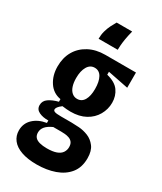

<svg xmlns="http://www.w3.org/2000/svg" viewBox="-214 -783 858 1017"><g transform="rotate(30 214.5 -274.5)"><path d="M192 157Q137 157 98.5 143.5Q60 130 40.5 105Q21 80 21 47Q21 4 51 -24.5Q81 -53 130 -61V-76Q97 -75 73 -86.5Q49 -98 49 -124Q49 -150 71.5 -165.5Q94 -181 129 -190V-206Q82 -214 55.5 -254Q29 -294 29 -349Q29 -402 52 -442Q75 -482 118 -505Q161 -528 218 -528H405V-435L279 -460V-442Q332 -429 354 -398Q376 -367 376 -326Q376 -286 356 -251Q336 -216 298.5 -195.5Q261 -175 208 -175Q199 -175 184.5 -176Q170 -177 157 -179Q141 -167 135 -158.5Q129 -150 129 -144Q129 -137 135 -133.5Q141 -130 152.5 -129Q164 -128 178 -128H243Q260 -128 288 -126Q316 -124 343.5 -113Q371 -102 390.5 -76.5Q410 -51 410 -6Q410 50 381 86Q352 122 302.5 139.5Q253 157 192 157ZM196 56Q232 56 254 48Q276 40 286 25Q296 10 296 -8Q296 -27 288 -37.5Q280 -48 267 -52.5Q254 -57 241 -58Q228 -59 219 -59H170Q141 -46 127.5 -30Q114 -14 114 6Q114 24 123.5 35Q133 46 152 51Q171 56 196 56ZM204 -251Q232 -251 246.5 -276Q261 -301 261 -344Q261 -389 246.5 -415Q232 -441 204 -441Q176 -441 160.5 -414.5Q145 -388 145 -345Q145 -316 152 -295Q159 -274 172.5 -262.5Q186 -251 204 -251ZM279 -706Q271 -675 267 -650.5Q263 -626 262 -609.5Q261 -593 261 -584H144Q144 -609 150 -631Q156 -653 165.5 -672Q175 -691 184 -706Z"/></g></svg>

Font: Bricolage Grotesque 36pt Condensed SemiBold
Style: Regular
Weight: 600
Width: 3
Designer: Mathieu Triay
Foundry: Atelier Triay
Version: Version 1.001;gftools[0.9.33.dev8+g029e19f]